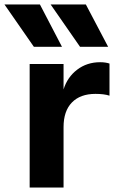

<svg xmlns="http://www.w3.org/2000/svg" viewBox="-62 -841 536 861"><path d="M71 -554H223V-440Q240 -495 284 -528.5Q328 -562 387 -562Q411 -562 429 -556V-412Q405 -420 366 -420Q298 -420 260.5 -381.5Q223 -343 223 -271V0H71ZM90 -631 -42 -821H117L216 -631ZM323 -821 423 -631H297L165 -821Z"/></svg>

Font: Application
Style: Bold
Weight: 700
Designer: Wei Huang
Foundry: Wei Huang
Version: Version 0.012